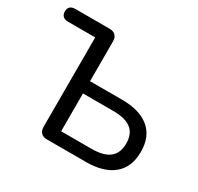

<svg xmlns="http://www.w3.org/2000/svg" viewBox="-153 -885 1098 1064"><g transform="rotate(30 396.0 -352.5)"><path d="M214.9 -51.9V-623.4H40.3Q19.7 -623.4 8.3 -634.2Q-3 -645 -3 -664.7Q-3 -684.3 8.3 -694.7Q19.7 -705 40.3 -705H259.4Q284.6 -705 298 -691.6Q311.4 -678.2 311.4 -653.1V-399H515.9Q628.8 -399 690.1 -348.6Q751.4 -298.2 751.4 -200.4Q751.4 -102.6 690.1 -51.3Q628.8 0 515.9 0H266.8Q241.6 0 228.2 -13.4Q214.9 -26.8 214.9 -51.9ZM658 -200Q658 -261 620.4 -290.8Q582.9 -320.6 506.2 -320.6H311.4V-78.5H506.2Q582.9 -78.5 620.4 -108.5Q658 -138.4 658 -200Z"/></g></svg>

Font: SN Pro Thin
Style: Regular
Weight: 200
Designer: Tobias Whetton
Foundry: Supernotes
Version: Version 1.003;Glyphs 3.3 (3324)